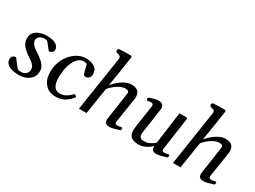

<svg xmlns="http://www.w3.org/2000/svg" viewBox="-46 -1377 2678 2013"><g transform="rotate(30 1292.5 -370.5)"><path d="M193.8 10.3Q144 10.3 106 -0.2Q67.9 -10.7 46.6 -33Q25.4 -55.2 25.4 -89.4Q25.4 -109.9 39.3 -123.8Q53.2 -137.7 76.7 -137.7L148.4 -43.5Q158.2 -35.2 169.4 -32.5Q180.7 -29.8 202.1 -29.8Q217.8 -29.8 235.8 -37.8Q253.9 -45.9 266.1 -63.2Q278.3 -80.6 276.9 -107.4Q275.9 -131.3 262.2 -149.4Q248.5 -167.5 227.1 -183.1Q205.6 -198.7 180.2 -215.3Q154.8 -232.4 130.6 -254.4Q106.4 -276.4 90.8 -304.4Q75.2 -332.5 75.2 -366.2Q75.2 -406.7 93.3 -431.9Q111.3 -457 138.7 -470.7Q166 -484.4 194.6 -489.5Q223.1 -494.6 244.1 -494.6Q319.8 -494.6 355.7 -470.7Q391.6 -446.8 393.6 -411.1Q394.5 -396.5 385.5 -385.5Q376.5 -374.5 364 -368.7Q351.6 -362.8 342.3 -362.8L276.9 -444.8Q271.5 -450.7 261.7 -453.4Q252 -456.1 239.7 -456.1Q220.7 -456.1 201.2 -449.5Q181.6 -442.9 169.2 -428Q156.7 -413.1 157.7 -388.2Q159.2 -359.9 182.9 -336.2Q206.5 -312.5 245.1 -288.1Q274.9 -269.5 302.7 -247.3Q330.6 -225.1 348.6 -197.8Q366.7 -170.4 366.7 -135.7Q366.7 -85 340.8 -52.7Q314.9 -20.5 275.1 -5.1Q235.4 10.3 193.8 10.3Z M719.2 -495.1Q780.3 -495.1 822.5 -468.5Q864.7 -441.9 864.7 -384.3Q864.7 -354 847.2 -338.6Q829.6 -323.2 814 -323.2Q799.8 -323.2 792 -325.4Q784.2 -327.6 779.8 -344.2L753.4 -446.3Q748.5 -450.2 737.1 -452.9Q725.6 -455.6 711.4 -455.6Q674.3 -455.6 641.8 -422.4Q609.4 -389.2 588.9 -326.4Q568.4 -263.7 568.4 -175.8Q568.4 -125 580.6 -94.5Q592.8 -64 613 -50.3Q633.3 -36.6 657.2 -36.6Q699.2 -36.6 731.4 -54.2Q763.7 -71.8 797.4 -105Q799.8 -107.9 802.2 -110.1Q804.7 -112.3 808.1 -109.9L826.2 -93.8Q828.6 -91.8 828.6 -89.4Q828.6 -86.9 826.4 -84.7Q824.2 -82.5 823.2 -80.1Q790.5 -38.6 746.8 -12.5Q703.1 13.7 642.1 13.7Q555.2 13.7 508.8 -40.8Q462.4 -95.2 462.4 -186Q462.4 -252 484.1 -308.1Q505.9 -364.3 542.7 -406.2Q579.6 -448.2 625.5 -471.7Q671.4 -495.1 719.2 -495.1Z M917 0 1018.1 -661.1Q1018.6 -663.1 1018.6 -664.8Q1018.6 -666.5 1018.6 -668.5Q1018.6 -686 1008.3 -692.4Q998 -698.7 984.6 -701.4Q971.2 -704.1 962.4 -710.4Q958.5 -712.9 956.1 -718.3Q953.6 -723.6 953.6 -730Q953.6 -735.8 958.5 -743.4Q963.4 -751 969.2 -751.5Q1014.2 -754.4 1053.2 -754.6Q1092.3 -754.9 1110.8 -754.9Q1114.7 -754.9 1119.1 -751Q1123.5 -747.1 1122.6 -735.4L1085.4 -493.2L1064.9 -371.6Q1077.6 -385.7 1098.4 -406.5Q1119.1 -427.2 1146.2 -447.5Q1173.3 -467.8 1205.1 -481.4Q1236.8 -495.1 1271 -495.1Q1311.5 -495.1 1335.2 -481.2Q1358.9 -467.3 1367.7 -440.2Q1376.5 -413.1 1370.6 -374L1323.7 -72.8Q1323.7 -62 1330.1 -54.4Q1336.4 -46.9 1353.5 -46.9Q1363.8 -46.9 1378.9 -51Q1394 -55.2 1401.4 -55.2Q1405.8 -55.2 1409.7 -53.2Q1413.6 -51.3 1413.6 -40.5Q1413.6 -34.7 1410.9 -28.6Q1408.2 -22.5 1401.4 -20Q1367.7 -8.8 1336.7 -1.2Q1305.7 6.3 1287.6 6.3Q1259.3 6.3 1246.6 -3.2Q1233.9 -12.7 1230.5 -25.9Q1227.1 -39.1 1227.1 -49.8L1277.8 -397.5Q1277.8 -404.8 1274.7 -411.6Q1271.5 -418.5 1261.7 -422.6Q1252 -426.8 1232.9 -426.8Q1202.1 -426.8 1168.9 -409.9Q1135.7 -393.1 1106.9 -368.7Q1078.1 -344.2 1059.1 -320.3L1008.3 0Z M1645.5 13.7Q1614.3 13.7 1585.9 5.9Q1557.6 -2 1540 -24.7Q1522.5 -47.4 1522.5 -92.3Q1522.5 -108.4 1525.4 -127.9L1565.9 -401.4Q1566.4 -404.8 1566.4 -410.2Q1566.4 -426.3 1557.9 -431.4Q1549.3 -436.5 1537.6 -436.5Q1527.3 -436.5 1516.1 -433.8Q1504.9 -431.2 1498 -431.2Q1486.3 -431.2 1483.9 -445.3Q1482.9 -450.7 1486.6 -457.8Q1490.2 -464.8 1498 -467.3Q1564.5 -491.7 1598.6 -491.7Q1627 -491.7 1640.9 -481.9Q1654.8 -472.2 1659.4 -458.7Q1664.1 -445.3 1664.1 -434.1Q1664.1 -426.3 1663.1 -421.1Q1662.1 -416 1662.1 -416L1619.1 -118.7Q1618.7 -113.3 1617.9 -107.7Q1617.2 -102.1 1617.2 -96.7Q1617.2 -75.7 1628.9 -60.5Q1640.6 -45.4 1674.8 -45.4Q1717.3 -45.4 1748.5 -62.7Q1779.8 -80.1 1801.3 -98.1L1853.5 -484.9L1934.1 -485.4Q1950.2 -485.4 1950.2 -471.7L1893.6 -73.7Q1891.6 -62 1898.7 -54.4Q1905.8 -46.9 1922.4 -46.9Q1932.6 -46.9 1948.2 -51Q1963.9 -55.2 1971.2 -55.2Q1975.6 -55.2 1979.5 -53.2Q1983.4 -51.3 1983.4 -40.5Q1983.4 -34.7 1980.7 -28.6Q1978 -22.5 1971.2 -20Q1937.5 -8.8 1906 -1.2Q1874.5 6.3 1856.4 6.3Q1828.1 6.3 1815.7 -3.2Q1803.2 -12.7 1800 -25.9Q1796.9 -39.1 1796.9 -49.8Q1796.9 -51.3 1796.9 -53Q1796.9 -54.7 1796.9 -56.2Q1782.7 -41 1758.1 -24.7Q1733.4 -8.3 1703.9 2.7Q1674.3 13.7 1645.5 13.7Z M2054.7 0 2155.8 -661.1Q2156.2 -663.1 2156.2 -664.8Q2156.2 -666.5 2156.2 -668.5Q2156.2 -686 2146 -692.4Q2135.7 -698.7 2122.3 -701.4Q2108.9 -704.1 2100.1 -710.4Q2096.2 -712.9 2093.8 -718.3Q2091.3 -723.6 2091.3 -730Q2091.3 -735.8 2096.2 -743.4Q2101.1 -751 2106.9 -751.5Q2151.9 -754.4 2190.9 -754.6Q2230 -754.9 2248.5 -754.9Q2252.4 -754.9 2256.8 -751Q2261.2 -747.1 2260.3 -735.4L2223.1 -493.2L2202.6 -371.6Q2215.3 -385.7 2236.1 -406.5Q2256.8 -427.2 2283.9 -447.5Q2311 -467.8 2342.8 -481.4Q2374.5 -495.1 2408.7 -495.1Q2449.2 -495.1 2472.9 -481.2Q2496.6 -467.3 2505.4 -440.2Q2514.2 -413.1 2508.3 -374L2461.4 -72.8Q2461.4 -62 2467.8 -54.4Q2474.1 -46.9 2491.2 -46.9Q2501.5 -46.9 2516.6 -51Q2531.7 -55.2 2539.1 -55.2Q2543.5 -55.2 2547.4 -53.2Q2551.3 -51.3 2551.3 -40.5Q2551.3 -34.7 2548.6 -28.6Q2545.9 -22.5 2539.1 -20Q2505.4 -8.8 2474.4 -1.2Q2443.4 6.3 2425.3 6.3Q2397 6.3 2384.3 -3.2Q2371.6 -12.7 2368.2 -25.9Q2364.7 -39.1 2364.7 -49.8L2415.5 -397.5Q2415.5 -404.8 2412.4 -411.6Q2409.2 -418.5 2399.4 -422.6Q2389.6 -426.8 2370.6 -426.8Q2339.8 -426.8 2306.6 -409.9Q2273.4 -393.1 2244.6 -368.7Q2215.8 -344.2 2196.8 -320.3L2146 0Z"/></g></svg>

Font: Gelasio
Style: Italic
Weight: 400
Italic angle: -8.5°
Designer: Eben Sorkin
Foundry: Eben Sorkin
Version: Version 1.008